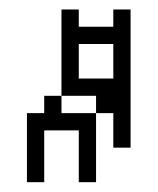

<svg xmlns="http://www.w3.org/2000/svg" viewBox="-20 -341 326 397"><path d="M178.6 35.7V-107.1H107.1V-142.9H71.4V-107.1H35.7V35.7H71.4V-71.4H142.9V35.7ZM250 -35.7V-321.4H214.3V-285.7H142.9V-321.4H107.1V-142.9H178.6V-107.1H214.3V-35.7ZM214.3 -178.6H142.9V-250H214.3Z"/></svg>

Font: Gossip Icons Low Pixel
Style: Regular
Weight: 500
Designer: Deborah Khodanovich
Version: Version 1.001;Glyphs 3.3.1 (3343)